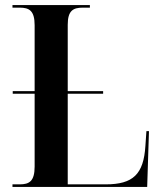

<svg xmlns="http://www.w3.org/2000/svg" viewBox="-20 -734 638 754"><path d="M29 0H558L565 -219H555L551 -161C544 -50 503 -10 395 -10H246V-366H385V-376H246V-637C246 -692 267 -704 305 -704H333V-714H29V-704H57C95 -704 116 -692 116 -635V-376H30V-366H116V-80C116 -22 95 -10 57 -10H29Z"/></svg>

Font: Noto Serif Display SemiCondensed SemiBold
Style: Regular
Weight: 600
Width: 4
Designer: Monotype Design Team
Foundry: Monotype Imaging Inc.
Version: Version 2.009